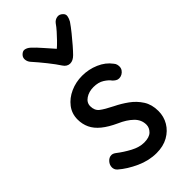

<svg xmlns="http://www.w3.org/2000/svg" viewBox="-263 -910 983 983"><g transform="rotate(-45 228.0 -419.0)"><path d="M409 -471Q416 -463 418 -455Q420 -447 420 -440Q420 -428 413.5 -418.5Q407 -409 397 -403.5Q387 -398 376 -398Q366 -398 358 -403Q350 -408 343 -415Q333 -430 309.5 -445Q286 -460 251 -460Q218 -460 194 -444Q170 -428 170 -402Q170 -371 190.5 -355Q211 -339 257 -316Q292 -299 324.5 -275.5Q357 -252 378.5 -218.5Q400 -185 400 -138Q400 -98 380.5 -65Q361 -32 325.5 -12Q290 8 241 8Q186 8 132 -16.5Q78 -41 40 -74Q33 -80 30 -87.5Q27 -95 27 -102Q27 -120 40 -134.5Q53 -149 70 -149Q75 -149 80.5 -147Q86 -145 93 -140Q125 -115 162.5 -95Q200 -75 234 -75Q272 -75 289.5 -92.5Q307 -110 307 -132Q307 -168 279.5 -194.5Q252 -221 208 -240Q162 -261 132.5 -285Q103 -309 89.5 -337.5Q76 -366 76 -400Q76 -442 100.5 -474Q125 -506 165 -524Q205 -542 251 -542Q298 -542 341 -523.5Q384 -505 409 -471ZM346 -828Q357 -842 374 -845Q391 -848 405 -834Q416 -824 413.5 -810Q411 -796 403 -782Q388 -760 367 -734Q346 -708 326 -685Q306 -662 293 -649Q283 -639 273 -634Q263 -629 252 -629Q242 -629 232.5 -634.5Q223 -640 216 -651Q200 -676 170.5 -713Q141 -750 114 -780Q104 -792 102.5 -807Q101 -822 111 -833Q125 -848 139.5 -844.5Q154 -841 166 -830Q187 -811 211.5 -782.5Q236 -754 257 -731Q271 -743 287 -759.5Q303 -776 319 -794Q335 -812 346 -828Z"/></g></svg>

Font: Playpen Sans Arabic
Style: Regular
Weight: 400
Designer: Azza Alameddine, Laura Meseguer, Veronika Burian, José Scaglione
Foundry: TypeTogether
Version: Version 2.000